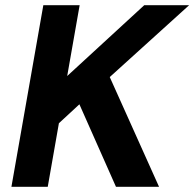

<svg xmlns="http://www.w3.org/2000/svg" viewBox="-20 -720 749 740"><path d="M24 0 147 -700H287L239 -427L536 -700H709L403 -423L593 0H427L286 -318L207 -245L164 0Z"/></svg>

Font: DM Sans 20pt ExtraBold
Style: Italic
Weight: 800
Italic angle: -10°
Version: Version 4.004;gftools[0.9.30]